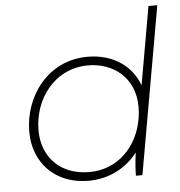

<svg xmlns="http://www.w3.org/2000/svg" viewBox="-52 -769 772 823"><g transform="rotate(-5 334.0 -358.0)"><path d="M500 0H528L655 -720H617L558 -384C527 -469 447 -526 338 -526C166 -526 61 -379 61 -227C61 -93 154 4 296 4C384 4 458 -35 508 -99C502 -60 500 -20 500 0ZM337 -489C443 -489 537 -421 537 -293C537 -279 536 -265 534 -251L532 -239C512 -126 428 -33 303 -33C180 -33 101 -113 101 -230C101 -363 191 -489 337 -489Z"/></g></svg>

Font: Fixel Display ExtraLight
Style: Italic
Weight: 200
Italic angle: -10°
Designer: AlfaBravo + MacPaw
Foundry: Kyrylo Tkachov, Marchela Mozhyna, Serhii Makarenko, Maria Weinstein, Zakhar Kryvoshyya
Version: Version 1.210;Glyphs 3.2 (3217)